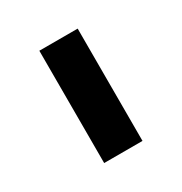

<svg xmlns="http://www.w3.org/2000/svg" viewBox="-77 -767 354 373"><g transform="rotate(-30 100.0 -581.0)"><path d="M142.6 -455.1H56.6V-707H142.6Z"/></g></svg>

Font: WEMIX Pretendard Medium
Style: Regular
Weight: 500
Designer: Base glyphs from Inter by Rasmus Andersson; Hangeul glyphs from Noto Sans CJK(Source Han Sans) by Jang Soo-young and Kan
Foundry: Kil Hyung-jin
Version: Version 1.000